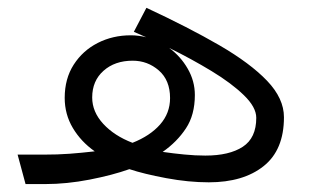

<svg xmlns="http://www.w3.org/2000/svg" viewBox="-20 -464 787 484"><path d="M24.4 -74.2H88.4Q126 -74.2 155.3 -76.4Q184.6 -78.6 218.8 -82.5Q184.1 -106.9 163.6 -141.4Q143.1 -175.8 143.1 -217.3Q143.1 -265.6 165.8 -301Q188.5 -336.4 226.3 -355.7Q264.2 -375 309.6 -375Q329.1 -375 348.6 -370.1Q333 -377 317.4 -383.8L349.1 -444.3Q455.1 -395 533 -349.9Q610.8 -304.7 653.3 -260.3Q695.8 -215.8 695.8 -168.5Q695.8 -85.9 644.5 -45.2Q593.3 -4.4 506.3 -4.4Q455.6 -4.4 399.2 -14.9Q342.8 -25.4 306.2 -37.6Q263.7 -22.5 205.8 -11.2Q147.9 0 94.7 0H44.4ZM390.1 -81.1Q417.5 -77.1 444.8 -74.5Q472.2 -71.8 497.6 -71.8Q558.1 -71.8 592 -94Q626 -116.2 626 -167Q626 -193.8 594.7 -224.1Q563.5 -254.4 513.2 -284.9Q462.9 -315.4 406.2 -343.3Q435.1 -322.3 453.1 -291Q471.2 -259.8 471.2 -224.6Q471.2 -174.3 448.7 -140.4Q426.3 -106.4 390.1 -81.1ZM212.4 -218.3Q212.4 -182.1 240.2 -151.9Q268.1 -121.6 314 -104Q358.4 -121.6 383.5 -150.1Q408.7 -178.7 408.7 -216.8Q408.7 -261.7 380.4 -286.4Q352.1 -311 314.5 -311Q269.5 -311 241 -285.6Q212.4 -260.3 212.4 -218.3Z"/></svg>

Font: Vazirmatn FD Light
Style: Regular
Weight: 300
Designer: Saber Rastikerdar
Foundry: Saber Rastikerdar
Version: Version 33.003